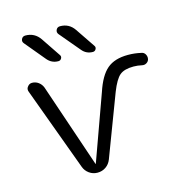

<svg xmlns="http://www.w3.org/2000/svg" viewBox="-111 -881 920 961"><g transform="rotate(-15 349.5 -400.5)"><path d="M232.4 -612.3Q198.2 -612.3 175.8 -638.7L88.9 -743.2Q79.1 -753.9 85 -766.6Q90.8 -779.3 105.5 -779.3Q153.3 -779.3 180.7 -739.3L247.1 -640.6Q253.9 -631.8 248.5 -622.1Q243.2 -612.3 232.4 -612.3ZM411.1 -612.3Q377 -612.3 355.5 -638.7L267.6 -743.2Q258.8 -753.9 264.6 -766.6Q270.5 -779.3 285.2 -779.3Q332 -779.3 358.4 -740.2L425.8 -640.6Q432.6 -631.8 427.2 -622.1Q421.9 -612.3 411.1 -612.3ZM280.3 -68.4 402.3 -406.2Q428.7 -486.3 467.8 -519.5Q506.8 -552.7 576.2 -552.7Q611.3 -552.7 644.5 -544.9Q657.2 -543 664.1 -531.2Q668.9 -523.4 668.9 -513.7Q668.9 -510.7 668 -505.9Q665 -494.1 654.3 -487.8Q643.6 -481.4 630.9 -484.4Q609.4 -489.3 587.9 -489.3Q540 -489.3 516.6 -469.7Q493.2 -450.2 469.7 -390.6L348.6 -71.3Q339.8 -48.8 320.8 -35.6Q301.8 -22.5 277.8 -22.5Q253.9 -22.5 234.9 -36.1Q215.8 -49.8 208 -71.3L48.8 -503.9Q46.9 -508.8 46.9 -513.7Q46.9 -522.5 52.7 -529.3Q61.5 -542 76.2 -542Q94.7 -542 109.4 -531.2Q124 -520.5 130.9 -502.9L278.3 -68.4Q278.3 -67.4 279.3 -67.4Q280.3 -67.4 280.3 -68.4Z"/></g></svg>

Font: Gen Jyuu Gothic Normal
Style: Regular
Weight: 300
Designer: [Source Han Sans]
Ryoko NISHIZUKA  (kana & ideographs); Paul D. Hunt (Latin, Greek & Cyrillic); Wenlong ZHANG  (bopomofo
Version: Version 1.002.20150607